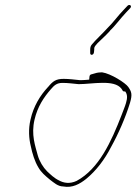

<svg xmlns="http://www.w3.org/2000/svg" viewBox="-20 -741 542 762"><path d="M101 -266C92 -228 95 -190 102 -162C108 -132 118 -100 132 -77C144 -56 159 -44 178 -28C194 -16 210 -1 231 -1C267 6 297 -11 322 -31C361 -63 395 -107 421 -158C421 -159 420 -156 421 -158C449 -208 478 -274 496 -333C506 -367 502 -377 489 -396C478 -412 420 -449 385 -454C376 -454 366 -453 357 -450L343 -446H342C339 -445 335 -442 335 -436L334 -425L323 -424C313 -423 304 -423 297 -423H296C275 -425 254 -428 233 -428C202 -428 190 -419 171 -396H170V-395C140 -363 113 -320 101 -266ZM117 -266C129 -318 154 -355 182 -387C195 -402 205 -412 228 -412C251 -412 269 -409 292 -407C346 -407 433 -427 462 -389C467 -383 466 -378 473 -378H477C486 -366 486 -352 480 -332C476 -318 469 -302 462 -283C422 -180 373 -71 284 -23C256 -10 232 -15 214 -25C195 -34 180 -49 167 -61C151 -77 137 -100 130 -124C120 -162 103 -206 117 -266ZM338 -542V-531C337 -520 352 -521 353 -534L354 -544C354 -548 353 -552 358 -559C363 -566 370 -573 382 -584C396 -597 407 -608 417 -619V-620C436 -637 459 -669 480 -691L497 -709C505 -718 494 -726 486 -718L470 -701C450 -681 429 -651 406 -629C393 -614 355 -578 346 -566L345 -565C339 -558 338 -552 338 -543Z"/></svg>

Font: Stray Cat
Style: ExLtObl
Weight: 200
Version: Version 1.0